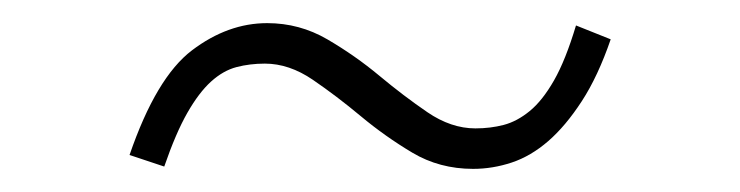

<svg xmlns="http://www.w3.org/2000/svg" viewBox="-20 -413 640 166"><path d="M389 -267Q360 -267 336.5 -281Q313 -295 292 -312.5Q271 -330 250.5 -344Q230 -358 209 -358Q196 -358 184.5 -355Q173 -352 162.5 -342.5Q152 -333 142 -315.5Q132 -298 122 -269L92 -279Q115 -346 146 -369.5Q177 -393 211 -393Q239 -393 263 -379Q287 -365 308 -347.5Q329 -330 349.5 -316Q370 -302 391 -302Q404 -302 415.5 -305Q427 -308 438 -317Q449 -326 459 -343.5Q469 -361 478 -391L508 -379Q497 -347 483 -325.5Q469 -304 454 -291Q439 -278 422.5 -272.5Q406 -267 389 -267Z"/></svg>

Font: Source Code Pro Light
Style: Italic
Weight: 300
Italic angle: -11°
Monospace: yes
Designer: Paul D. Hunt, Teo Tuominen
Foundry: Adobe Systems Incorporated
Version: Version 1.050;PS 1.000;hotconv 16.6.51;makeotf.lib2.5.65220